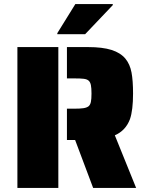

<svg xmlns="http://www.w3.org/2000/svg" viewBox="-20 -918 714 938"><path d="M65 -688H265V0H65ZM347 -234H307V-387H341Q372 -387 388 -389.5Q404 -392 413 -399Q421 -406 424 -420Q427 -434 427 -461Q427 -488 424 -502.5Q421 -517 413 -524Q405 -531 389.5 -533Q374 -535 341 -535H307V-688H410Q481 -688 525 -674Q569 -660 593 -631Q615 -604 622.5 -564Q630 -524 630 -461Q630 -380 615 -336Q594 -280 541 -257L645 0H435ZM260 -756 348 -898H531V-893L396 -751H260Z"/></svg>

Font: Saira Stencil One
Style: Regular
Weight: 400
Designer: Hector Gatti with collaboration of the Omnibus-Type team
Foundry: Omnibus-Type
Version: Version 1.004